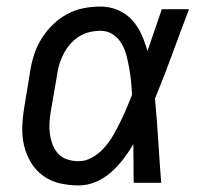

<svg xmlns="http://www.w3.org/2000/svg" viewBox="-20 -558 640 586"><path d="M220 8Q191 8 162.5 1.5Q134 -5 111.5 -21.5Q89 -38 74.5 -62Q60 -86 53.5 -113.5Q47 -141 48 -170.5Q49 -200 54 -230L72 -340Q76 -366 84 -391Q92 -416 106.5 -439.5Q121 -463 141 -482.5Q161 -502 185 -515Q209 -528 235 -533Q261 -538 287 -538Q315 -538 340.5 -527Q366 -516 383.5 -496.5Q401 -477 412 -452.5Q423 -428 430 -402Q441 -434 452 -466Q463 -498 474 -530H557Q531 -462 506 -393.5Q481 -325 453 -257Q459 -193 463 -128.5Q467 -64 472 0H388Q388 -30 387.5 -59.5Q387 -89 387 -118Q373 -94 356 -72Q339 -50 318 -31.5Q297 -13 271.5 -2.5Q246 8 220 8ZM220 -66Q242 -66 262.5 -78Q283 -90 298.5 -107.5Q314 -125 325.5 -145Q337 -165 347 -185.5Q357 -206 366 -227Q375 -248 383 -269Q382 -289 380 -309.5Q378 -330 374.5 -349.5Q371 -369 366 -388.5Q361 -408 351 -425Q341 -442 324.5 -453Q308 -464 287 -464Q270 -464 253 -460Q236 -456 221 -446.5Q206 -437 194 -423Q182 -409 174 -393.5Q166 -378 161 -361.5Q156 -345 154 -328L135 -218Q132 -200 131 -182.5Q130 -165 132.5 -148Q135 -131 141 -115.5Q147 -100 158.5 -88Q170 -76 186.5 -71Q203 -66 220 -66Z"/></svg>

Font: Iosevka Curly Extended Oblique
Style: Regular
Weight: 400
Width: 7
Italic angle: -9°
Monospace: yes
Designer: Belleve Invis
Foundry: Belleve Invis
Version: Version 11.1.0; ttfautohint (v1.8.3)